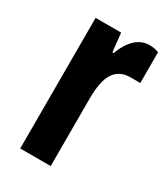

<svg xmlns="http://www.w3.org/2000/svg" viewBox="-142 -605 584 671"><g transform="rotate(30 150.0 -269.5)"><path d="M50 0V-527H153L161 -452H166Q176 -479 189.5 -498Q203 -517 221 -528Q239 -539 262 -539Q273 -539 282.5 -537Q292 -535 299 -532V-408H258Q237 -408 220.5 -399.5Q204 -391 193.5 -374.5Q183 -358 178 -332.5Q173 -307 173 -272V0Z"/></g></svg>

Font: Archivo Condensed
Style: Bold
Weight: 700
Width: 3
Designer: Hector Gatti
Foundry: Omnibus-Type
Version: Version 2.001